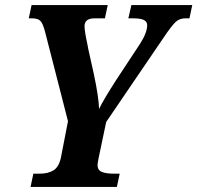

<svg xmlns="http://www.w3.org/2000/svg" viewBox="-20 -734 775 754"><path d="M111 -52H136Q169 -52 190 -65Q211 -78 219 -114L247 -258L157 -609Q149 -640 139.5 -651Q130 -662 105 -662H93L104 -714H403L392 -662H351Q312 -662 312 -631Q312 -612 323 -561L327 -540L349 -441Q368 -351 369 -306Q385 -340 437 -421L530 -562Q558 -606 558 -635Q558 -649 545 -655.5Q532 -662 502 -662H484L496 -714H735L724 -662H707Q685 -662 669.5 -647.5Q654 -633 623 -587L397 -255L367 -112Q363 -90 363 -86Q363 -66 379.5 -59Q396 -52 428 -52H450L439 0H100Z"/></svg>

Font: Noto Serif Narrow
Style: Bold Italic
Weight: 700
Width: 4
Italic angle: -12°
Designer: Monotype Design Team
Foundry: Monotype Imaging Inc.
Version: Version 1.001